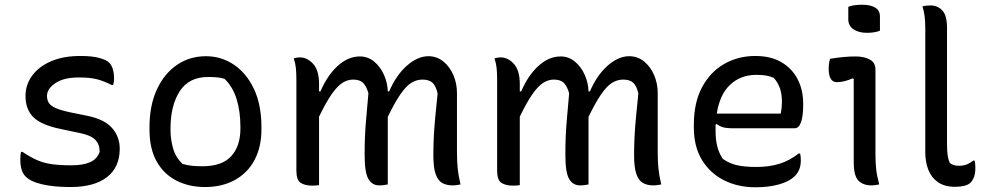

<svg xmlns="http://www.w3.org/2000/svg" viewBox="-20 -781 4190 813"><path d="M282 -81Q331 -81 361 -94Q391 -107 402 -138Q402 -170 383.5 -189Q365 -208 321 -217L236 -235Q154 -252 121 -285Q88 -318 88 -375Q88 -422 116 -460.5Q144 -499 196 -521.5Q248 -544 320 -544Q371 -544 401 -535.5Q431 -527 442 -516Q463 -495 463 -447Q463 -440 462 -433.5Q461 -427 459 -421H453Q422 -437 392.5 -445Q363 -453 314 -453Q250 -453 214.5 -429Q179 -405 179 -375Q179 -359 186 -346.5Q193 -334 214.5 -324Q236 -314 279 -305L353 -290Q423 -275 455 -238.5Q487 -202 487 -151Q487 -73 433 -31Q379 11 278 11Q208 11 158.5 -0.5Q109 -12 88 -34Q66 -56 66 -106Q66 -126 69 -138H75Q108 -116 136 -103.5Q164 -91 198 -86Q232 -81 282 -81Z M852 -543Q917 -543 970.5 -507Q1024 -471 1055.5 -404Q1087 -337 1087 -243V-233Q1087 -158 1057.5 -103Q1028 -48 974 -18.5Q920 11 848 11Q780 11 726.5 -16.5Q673 -44 643 -98Q613 -152 613 -232V-242Q613 -334 644 -401.5Q675 -469 729 -506Q783 -543 852 -543ZM861 -455Q780 -455 741 -394.5Q702 -334 702 -237V-231Q702 -191 713 -152.5Q724 -114 753 -87Q773 -81 793 -79Q813 -77 837 -77Q920 -77 959 -119.5Q998 -162 998 -237V-243Q998 -309 982 -361Q966 -413 931 -447Q916 -452 899 -453.5Q882 -455 861 -455Z M1331 3Q1324 4 1317.5 4.5Q1311 5 1301 5Q1272 5 1253.5 -6.5Q1235 -18 1235 -59V-440Q1235 -472 1233 -492Q1231 -512 1224 -534Q1230 -536 1237 -537Q1244 -538 1250 -538Q1281 -538 1306 -510.5Q1331 -483 1331 -425V-394H1337Q1366 -462 1410 -502Q1454 -542 1504 -542Q1538 -542 1564.5 -520Q1591 -498 1606 -464Q1621 -430 1622 -394H1628Q1657 -462 1702.5 -502.5Q1748 -543 1794 -543Q1830 -543 1857.5 -520.5Q1885 -498 1900 -462.5Q1915 -427 1915 -387V-139Q1915 -98 1918 -68Q1921 -38 1930 0Q1923 1 1915 2.5Q1907 4 1896 4Q1870 4 1852 -6.5Q1834 -17 1824.5 -44.5Q1815 -72 1815 -124Q1815 -167 1817 -204.5Q1819 -242 1823 -284.5Q1827 -327 1833 -385Q1826 -417 1811.5 -430.5Q1797 -444 1769 -444Q1744 -444 1722 -430.5Q1700 -417 1676 -382.5Q1652 -348 1622 -286V0Q1615 1 1606.5 2.5Q1598 4 1586 4Q1556 4 1540 -23Q1524 -50 1524 -126Q1524 -168 1525.5 -204.5Q1527 -241 1531 -283.5Q1535 -326 1540 -386Q1532 -415 1518 -429.5Q1504 -444 1475 -444Q1452 -444 1430.5 -430.5Q1409 -417 1385 -383Q1361 -349 1331 -287Z M2181 3Q2174 4 2167.5 4.5Q2161 5 2151 5Q2122 5 2103.5 -6.5Q2085 -18 2085 -59V-440Q2085 -472 2083 -492Q2081 -512 2074 -534Q2080 -536 2087 -537Q2094 -538 2100 -538Q2131 -538 2156 -510.5Q2181 -483 2181 -425V-394H2187Q2216 -462 2260 -502Q2304 -542 2354 -542Q2388 -542 2414.5 -520Q2441 -498 2456 -464Q2471 -430 2472 -394H2478Q2507 -462 2552.5 -502.5Q2598 -543 2644 -543Q2680 -543 2707.5 -520.5Q2735 -498 2750 -462.5Q2765 -427 2765 -387V-139Q2765 -98 2768 -68Q2771 -38 2780 0Q2773 1 2765 2.5Q2757 4 2746 4Q2720 4 2702 -6.5Q2684 -17 2674.5 -44.5Q2665 -72 2665 -124Q2665 -167 2667 -204.5Q2669 -242 2673 -284.5Q2677 -327 2683 -385Q2676 -417 2661.5 -430.5Q2647 -444 2619 -444Q2594 -444 2572 -430.5Q2550 -417 2526 -382.5Q2502 -348 2472 -286V0Q2465 1 2456.5 2.5Q2448 4 2436 4Q2406 4 2390 -23Q2374 -50 2374 -126Q2374 -168 2375.5 -204.5Q2377 -241 2381 -283.5Q2385 -326 2390 -386Q2382 -415 2368 -429.5Q2354 -444 2325 -444Q2302 -444 2280.5 -430.5Q2259 -417 2235 -383Q2211 -349 2181 -287Z M3178 -544Q3244 -544 3289 -517.5Q3334 -491 3357.5 -445.5Q3381 -400 3381 -342V-338Q3381 -290 3372 -264Q3363 -238 3345 -238H3075Q3036 -238 3015 -256L3010 -253Q3010 -245 3010 -236V-225Q3010 -189 3017.5 -160Q3025 -131 3041 -108Q3068 -89 3100.5 -81.5Q3133 -74 3182 -74Q3236 -74 3279 -87Q3322 -100 3362 -131H3368Q3371 -119 3371 -103Q3371 -80 3364.5 -64Q3358 -48 3346 -36Q3322 -12 3278 0Q3234 12 3179 12Q3105 12 3046 -17.5Q2987 -47 2952.5 -103.5Q2918 -160 2918 -241V-253Q2918 -347 2953 -412Q2988 -477 3047 -510.5Q3106 -544 3178 -544ZM3182 -464Q3117 -464 3072.5 -423Q3028 -382 3015 -300H3286Q3291 -325 3291 -348Q3291 -383 3282.5 -407Q3274 -431 3257 -451Q3241 -458 3224.5 -461Q3208 -464 3182 -464Z M3595 -95V-447L3590 -449Q3574 -442 3557 -437.5Q3540 -433 3524 -433Q3489 -433 3489 -490Q3489 -514 3495 -532Q3524 -537 3551 -539.5Q3578 -542 3603 -542Q3639 -542 3663 -529Q3687 -516 3687 -487V-130Q3687 -93 3690 -65Q3693 -37 3703 0Q3695 1 3687 2.5Q3679 4 3671 4Q3634 4 3614.5 -16.5Q3595 -37 3595 -95ZM3572 -752Q3583 -757 3599 -759Q3615 -761 3631 -761Q3665 -761 3685.5 -749Q3706 -737 3706 -711V-651Q3684 -642 3651 -642Q3616 -642 3594 -657Q3572 -672 3572 -699Z M3898 -662Q3898 -719 3886 -754Q3893 -756 3902 -757Q3911 -758 3920 -758Q3950 -758 3970 -737Q3990 -716 3990 -663V-174Q3990 -144 3992.5 -125Q3995 -106 4002 -91Q4016 -79 4040 -79Q4060 -79 4074.5 -85Q4089 -91 4101 -101H4107Q4110 -89 4110 -71Q4110 -48 4105 -33.5Q4100 -19 4090 -8Q4080 2 4062.5 6Q4045 10 4025 10Q3979 10 3951 -10Q3923 -30 3910.5 -63Q3898 -96 3898 -136Z"/></svg>

Font: Recursive Sn Csl St
Style: Regular
Weight: 400
Version: Version 1.079;hotconv 1.0.112;makeotfexe 2.5.65598; ttfautoh